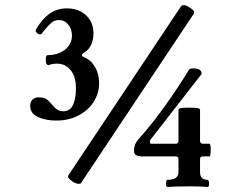

<svg xmlns="http://www.w3.org/2000/svg" viewBox="-20 -726 940 748"><path d="M287.1 -9.8Q275.9 -9.8 263.2 -18.6Q245.1 -30.3 245.1 -38.1Q245.1 -41 247.6 -44.9L684.6 -700.7Q688.5 -706.1 695.3 -706.1Q704.6 -706.1 718.8 -696.8Q736.3 -686 736.3 -677.7Q736.3 -674.8 733.9 -670.9L295.9 -13.2Q293.9 -9.8 287.1 -9.8ZM130.4 -346.7Q147.5 -346.7 157.5 -341.8Q167.5 -336.9 179.2 -322.3Q191.9 -306.2 202.6 -299.3Q213.4 -292.5 225.6 -292.5Q253.9 -292.5 264.9 -318.4Q275.9 -344.2 275.9 -380.9Q275.9 -427.7 255.1 -452.9Q234.4 -478 202.6 -478Q183.1 -478 169.4 -472.2Q158.2 -472.2 158.2 -493.2Q158.2 -511.2 166 -511.2Q192.4 -511.2 213.9 -520.8Q235.4 -530.3 247.8 -547.6Q260.3 -564.9 260.3 -587.4Q260.3 -612.3 246.1 -630.1Q231.9 -647.9 209.5 -647.9Q192.9 -647.9 181.2 -638.2Q169.4 -628.4 154.3 -609.9Q148.4 -602.1 142.6 -595.2Q139.6 -591.8 135.7 -591.8Q129.9 -591.8 124 -597.7Q118.7 -602.5 118.7 -606.4Q118.7 -608.4 120.1 -611.3Q143.6 -651.4 172.6 -672.4Q201.7 -693.4 241.2 -693.4Q271 -693.4 294.4 -681.2Q317.9 -668.9 331.1 -647Q344.2 -625 344.2 -596.2Q344.2 -573.7 335.7 -553Q327.1 -532.2 305.7 -519.5Q299.3 -515.6 299.3 -511.2Q299.3 -506.3 307.1 -503.4Q334 -492.7 350.1 -465.1Q366.2 -437.5 366.2 -401.9Q366.2 -362.3 344.7 -328.9Q323.2 -295.4 285.2 -275.9Q247.1 -256.3 199.7 -256.3Q158.7 -256.3 128.2 -270Q97.7 -283.7 97.7 -313.5Q97.7 -329.6 106.7 -338.1Q115.7 -346.7 130.4 -346.7ZM518.6 -182.6Q572.8 -243.2 623.3 -314Q673.8 -384.8 715.8 -453.6Q719.7 -459.5 731.4 -459.5Q749.5 -459.5 757.6 -454.3Q765.6 -449.2 765.6 -438L565.4 -180.7Q564 -179.2 564 -176.3Q564 -166 567.9 -166H664.6Q669.9 -166 672.6 -169.2Q675.3 -172.4 675.3 -177.2V-298.8Q675.3 -302.7 684.1 -304.7Q692.9 -306.6 716.8 -306.6Q740.7 -306.6 750 -304.7Q759.3 -302.7 759.3 -298.8V-177.2Q759.3 -172.4 762.2 -169.2Q765.1 -166 770.5 -166H796.9Q798.3 -166 799.6 -159.9Q800.8 -153.8 800.8 -142.6Q800.8 -130.4 799.6 -123.5Q798.3 -116.7 796.9 -116.7H770.5Q759.3 -116.7 759.3 -106V-55.2Q759.3 -25.4 789.6 -25.4Q791 -25.4 792.7 -21.5Q794.4 -17.6 794.4 -11.2Q794.4 2.4 789.6 2.4Q759.3 0 723.6 0Q665.5 0 631.3 2.4Q629.4 2.4 628.2 -1.5Q627 -5.4 627 -11.2Q627 -17.6 628.2 -21.5Q629.4 -25.4 631.3 -25.4Q654.8 -25.4 665 -33.2Q675.3 -41 675.3 -55.2V-106Q675.3 -116.7 664.6 -116.7H532.2Q502 -116.7 502 -138.2Q502 -164.6 518.6 -182.6Z"/></svg>

Font: JuniusX Light
Style: Regular
Weight: 300
Designer: Peter S. Baker
Foundry: Briery Creek Software
Version: Version 1.008